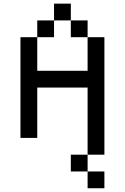

<svg xmlns="http://www.w3.org/2000/svg" viewBox="-20 -747 676 1040"><path d="M90.9 -545.5V0H181.8V-272.7H454.5V90.9H545.5V-545.5H454.5V-363.6H181.8V-545.5ZM272.7 -727.3V-636.4H363.6V-727.3ZM181.8 -636.4V-545.5H272.7V-636.4ZM363.6 -636.4V-545.5H454.5V-636.4ZM363.6 90.9V181.8H454.5V90.9ZM454.5 181.8V272.7H545.5V181.8Z"/></svg>

Font: Departure Mono
Style: Regular
Weight: 400
Monospace: yes
Designer: Helena Zhang
Version: Version 1.500;Glyphs 3.3.1 (3343)